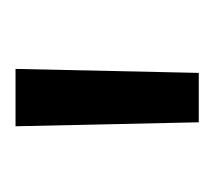

<svg xmlns="http://www.w3.org/2000/svg" viewBox="-34 -706 270 241"><g transform="rotate(-90 100.5 -585.0)"><path d="M63 -700H135L130 -470H68Z"/></g></svg>

Font: NT Somic
Style: Regular
Weight: 400
Designer: Ravid Balaliev — lead type designer, mastering
Michael Voronin — secret advisor, marketing
Ivan Kovalenko — best boy
Foundry: NT Type
Version: Version 0.7